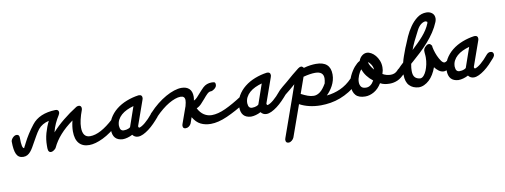

<svg xmlns="http://www.w3.org/2000/svg" viewBox="-130 -1213 5473 2081"><g transform="rotate(-10 2606.5 -172.0)"><path d="M-49 -140Q-49 -147 -44 -157.5Q-39 -168 -30.5 -177.5Q-22 -187 -11 -194Q0 -201 13 -201Q45 -201 45 -166Q45 -103 51.5 -74.5Q58 -46 72 -46Q71 -47 75 -55Q79 -63 90 -83L99 -101Q120 -143 149 -189Q178 -235 215 -282Q297 -388 476 -394Q512 -394 512 -362Q512 -350 502 -333Q477 -294 457 -250.5Q437 -207 425 -157Q479 -218 552 -277.5Q625 -337 706 -388Q713 -391 718.5 -393Q724 -395 730 -395Q762 -395 762 -361Q762 -360 761.5 -359.5Q761 -359 761 -358Q761 -356 760.5 -353Q760 -350 760 -348Q717 -234 717 -158Q717 -49 799 -49Q855 -49 920.5 -84Q986 -119 1061 -188H1060Q1079 -207 1097 -207Q1132 -207 1132 -171Q1132 -151 1110 -129Q1015 -41 927 1.5Q839 44 773 44Q701 44 662 -0.5Q623 -45 623 -132Q623 -186 639 -250Q474 -132 409 8Q405 16 398 22.5Q391 29 383 34.5Q375 40 367 43Q359 46 353 46Q339 46 332 39Q325 32 322 21.5Q319 11 319 -1Q319 -13 319 -23V-30Q319 -99 337.5 -165Q356 -231 386 -291Q310 -273 268 -222Q243 -189 224 -154.5Q205 -120 188 -91Q172 -62 157.5 -37Q143 -12 127 6.5Q111 25 92 35.5Q73 46 48 46Q-5 46 -27 1.5Q-49 -43 -49 -140Z M1487 -170Q1508 -195 1531 -195Q1567 -195 1567 -161Q1567 -145 1552 -127Q1524 -94 1493 -62.5Q1462 -31 1430 -7Q1398 17 1367.5 31.5Q1337 46 1311 46Q1291 46 1275.5 37.5Q1260 29 1250 15Q1224 29 1195 37Q1166 45 1141 45Q1032 39 1032 -78Q1032 -147 1063 -201Q1094 -255 1144 -295Q1194 -335 1258.5 -360Q1323 -385 1389 -394H1397Q1430 -394 1430 -361Q1430 -356 1429.5 -352.5Q1429 -349 1426 -343L1428 -346Q1404 -277 1379 -207.5Q1354 -138 1330 -69Q1329 -67 1329 -64Q1329 -57 1332 -53Q1335 -49 1338 -47Q1366 -53 1406 -86.5Q1446 -120 1487 -170ZM1242 -73 1317 -289Q1277 -278 1242 -261.5Q1207 -245 1181 -222Q1155 -199 1140 -170Q1125 -141 1125 -105Q1127 -73 1138.5 -60.5Q1150 -48 1169 -48Q1199 -48 1219.5 -57Q1240 -66 1242 -72Z M1873 -192Q1872 -191 1872 -188Q1872 -190 1873 -192ZM1557 -134Q1536 -111 1515 -111Q1498 -111 1488.5 -123Q1479 -135 1479 -147Q1479 -166 1498 -185V-184Q1543 -233 1591.5 -271.5Q1640 -310 1688 -337Q1736 -364 1781 -378.5Q1826 -393 1863 -393Q1917 -393 1947.5 -364Q1978 -335 1978 -276Q1978 -267 1976.5 -256.5Q1975 -246 1973 -234Q1992 -241 2011.5 -262Q2031 -283 2051 -306Q2063 -320 2076 -333.5Q2089 -347 2100 -358Q2139 -394 2195 -394Q2215 -394 2226 -390Q2237 -386 2237 -362Q2237 -347 2228.5 -336Q2220 -325 2209.5 -317Q2199 -309 2189 -305Q2179 -301 2176 -301H2171Q2150 -301 2129 -280.5Q2108 -260 2087 -234Q2065 -208 2041.5 -183.5Q2018 -159 1988 -146Q2014 -95 2053 -70Q2092 -45 2138 -45Q2205 -45 2289 -83.5Q2373 -122 2479 -191Q2496 -198 2506 -198Q2539 -198 2539 -163Q2539 -135 2507 -114Q2393 -42 2292.5 2.5Q2192 47 2111 47Q2049 47 2000.5 23Q1952 -1 1917 -61Q1911 -44 1905.5 -27.5Q1900 -11 1894 5Q1886 22 1870 34Q1854 46 1834 46Q1803 46 1803 15Q1803 13 1803 11Q1803 9 1805 4V0L1869 -180Q1870 -182 1871.5 -187Q1873 -192 1875 -194Q1873 -192 1873 -192Q1884 -231 1884 -254Q1884 -300 1836 -300Q1809 -300 1775 -288Q1741 -276 1704.5 -254.5Q1668 -233 1630 -202Q1592 -171 1556 -134Z M2899 -170Q2920 -195 2943 -195Q2979 -195 2979 -161Q2979 -145 2964 -127Q2936 -94 2905 -62.5Q2874 -31 2842 -7Q2810 17 2779.5 31.5Q2749 46 2723 46Q2703 46 2687.5 37.5Q2672 29 2662 15Q2636 29 2607 37Q2578 45 2553 45Q2444 39 2444 -78Q2444 -147 2475 -201Q2506 -255 2556 -295Q2606 -335 2670.5 -360Q2735 -385 2801 -394H2809Q2842 -394 2842 -361Q2842 -356 2841.5 -352.5Q2841 -349 2838 -343L2840 -346Q2816 -277 2791 -207.5Q2766 -138 2742 -69Q2741 -67 2741 -64Q2741 -57 2744 -53Q2747 -49 2750 -47Q2778 -53 2818 -86.5Q2858 -120 2899 -170ZM2654 -73 2729 -289Q2689 -278 2654 -261.5Q2619 -245 2593 -222Q2567 -199 2552 -170Q2537 -141 2537 -105Q2539 -73 2550.5 -60.5Q2562 -48 2581 -48Q2611 -48 2631.5 -57Q2652 -66 2654 -72Z M2951 -116Q2930 -100 2916 -100Q2902 -100 2892 -113Q2882 -126 2882 -137Q2882 -147 2891.5 -160.5Q2901 -174 2916 -188.5Q2931 -203 2949.5 -218Q2968 -233 2985 -247L3003 -262Q3038 -293 3075 -324Q3112 -355 3146 -381Q3165 -395 3179 -395Q3194 -395 3208 -376Q3247 -387 3281 -391.5Q3315 -396 3344 -396Q3502 -396 3502 -252Q3502 -219 3493.5 -188Q3485 -157 3470.5 -130Q3456 -103 3438 -79.5Q3420 -56 3401 -38Q3482 -46 3553.5 -78.5Q3625 -111 3685 -173Q3708 -196 3726 -196Q3762 -196 3762 -160Q3762 -146 3754.5 -136.5Q3747 -127 3729 -107Q3687 -63 3637.5 -32.5Q3588 -2 3535.5 18Q3483 38 3428.5 47Q3374 56 3321 56Q3254 56 3194.5 42Q3135 28 3088 2Q3057 90 3026.5 175Q2996 260 2965 348Q2958 365 2941 379Q2924 393 2906 393Q2874 393 2874 360Q2874 355 2874.5 351.5Q2875 348 2878 342L2876 345L3026 -78Q3038 -112 3050 -147.5Q3062 -183 3075 -219Q3046 -194 3016 -168.5Q2986 -143 2951 -116ZM3125 -104Q3163 -84 3197 -71.5Q3231 -59 3263 -59Q3298 -59 3332 -84.5Q3366 -110 3401 -171Q3409 -205 3409 -227Q3409 -302 3318 -302Q3265 -302 3188 -282Z M3840 -265Q3831 -264 3819 -252Q3817 -261 3815 -269.5Q3813 -278 3812 -287ZM3924 -111Q3886 -140 3858.5 -176.5Q3831 -213 3819 -252Q3809 -243 3800 -227.5Q3791 -212 3783.5 -194Q3776 -176 3771.5 -157Q3767 -138 3767 -121Q3767 -89 3782.5 -68.5Q3798 -48 3837 -48Q3889 -48 3924 -111ZM3755 -293Q3772 -312 3786 -324.5Q3800 -337 3817 -345Q3828 -378 3853 -398.5Q3878 -419 3908 -419Q3930 -419 3955 -405Q3980 -391 4000.5 -366.5Q4021 -342 4034.5 -308.5Q4048 -275 4048 -236Q4048 -217 4045.5 -202Q4043 -187 4035 -163Q4077 -139 4124 -139Q4171 -139 4201 -173L4200 -172Q4219 -196 4242 -196Q4259 -196 4269 -187.5Q4279 -179 4279 -161Q4279 -152 4274.5 -144Q4270 -136 4262 -125Q4224 -82 4182.5 -64Q4141 -46 4097 -46Q4069 -46 4044 -50.5Q4019 -55 3992 -69Q3957 -11 3908.5 17Q3860 45 3812 45Q3740 45 3707 8.5Q3674 -28 3674 -95Q3674 -151 3698.5 -203Q3723 -255 3755 -293ZM3952 -178Q3954 -186 3955 -193.5Q3956 -201 3956 -209Q3956 -213 3956 -217Q3956 -221 3955 -225Q3971 -207 3991 -192ZM3903 -318Q3892 -325 3886 -325H3882Q3864 -325 3857.5 -339.5Q3851 -354 3863 -367Q3860 -364 3860 -362L3907 -344Q3903 -336 3903 -326ZM3903 -318Q3905 -298 3919.5 -273Q3934 -248 3955 -225Q3951 -258 3935.5 -282.5Q3920 -307 3903 -318Z M4400 48Q4334 44 4296.5 4Q4259 -36 4259 -114V-119Q4238 -100 4221 -100Q4204 -100 4194.5 -113Q4185 -126 4185 -137Q4185 -146 4194 -158.5Q4203 -171 4216.5 -186Q4230 -201 4246.5 -216.5Q4263 -232 4278 -246Q4286 -280 4298 -313Q4310 -346 4323 -381Q4325 -388 4329 -397.5Q4333 -407 4338 -418Q4354 -460 4378.5 -515Q4403 -570 4437.5 -619.5Q4472 -669 4517 -703Q4562 -737 4619 -737Q4656 -737 4681.5 -716Q4707 -695 4707 -657Q4707 -640 4699 -619Q4676 -563 4641.5 -511Q4607 -459 4564.5 -411Q4522 -363 4474 -318.5Q4426 -274 4377 -231H4376Q4371 -226 4368.5 -224Q4366 -222 4361 -217Q4356 -193 4354.5 -174Q4353 -155 4353 -140Q4353 -92 4373 -70Q4393 -48 4430 -45H4437Q4455 -48 4471.5 -67Q4488 -86 4500.5 -115.5Q4513 -145 4521 -182Q4529 -219 4529 -258Q4529 -267 4528.5 -276Q4528 -285 4527 -294Q4526 -302 4525.5 -313Q4525 -324 4525 -335Q4525 -341 4529.5 -351Q4534 -361 4542.5 -370.5Q4551 -380 4562 -387.5Q4573 -395 4585 -395Q4597 -395 4603.5 -389Q4610 -383 4618 -372Q4618 -357 4627 -323Q4636 -289 4651 -255Q4666 -221 4684.5 -195Q4703 -169 4722 -169Q4726 -169 4732.5 -172.5Q4739 -176 4747 -181Q4758 -187 4766.5 -191.5Q4775 -196 4783 -196Q4817 -196 4817 -160Q4817 -141 4802 -125.5Q4787 -110 4766.5 -98.5Q4746 -87 4726 -81Q4706 -75 4697 -75Q4668 -75 4642 -94Q4616 -113 4598 -138Q4583 -96 4562 -61.5Q4541 -27 4515 -3Q4489 21 4459.5 34.5Q4430 48 4400 48ZM4333 -297Q4350 -314 4367.5 -330Q4385 -346 4402 -362Q4394 -339 4387.5 -317.5Q4381 -296 4375 -273ZM4497 -565Q4462 -499 4439.5 -451.5Q4417 -404 4402 -362L4407 -367Q4439 -397 4469.5 -427Q4500 -457 4526.5 -487.5Q4553 -518 4574.5 -551Q4596 -584 4611 -622V-624Q4611 -625 4611 -627Q4611 -629 4613 -634Q4611 -637 4604.5 -639.5Q4598 -642 4592 -644Q4566 -642 4541.5 -622.5Q4517 -603 4497 -565Z M5182 -170Q5203 -195 5226 -195Q5262 -195 5262 -161Q5262 -145 5247 -127Q5219 -94 5188 -62.5Q5157 -31 5125 -7Q5093 17 5062.5 31.5Q5032 46 5006 46Q4986 46 4970.5 37.5Q4955 29 4945 15Q4919 29 4890 37Q4861 45 4836 45Q4727 39 4727 -78Q4727 -147 4758 -201Q4789 -255 4839 -295Q4889 -335 4953.5 -360Q5018 -385 5084 -394H5092Q5125 -394 5125 -361Q5125 -356 5124.5 -352.5Q5124 -349 5121 -343L5123 -346Q5099 -277 5074 -207.5Q5049 -138 5025 -69Q5024 -67 5024 -64Q5024 -57 5027 -53Q5030 -49 5033 -47Q5061 -53 5101 -86.5Q5141 -120 5182 -170ZM4937 -73 5012 -289Q4972 -278 4937 -261.5Q4902 -245 4876 -222Q4850 -199 4835 -170Q4820 -141 4820 -105Q4822 -73 4833.5 -60.5Q4845 -48 4864 -48Q4894 -48 4914.5 -57Q4935 -66 4937 -72Z"/></g></svg>

Font: Discipuli Britannica Bold
Style: Regular
Weight: 700
Designer: Peter Wiegel
Foundry: Peter Wiegel
Version: Version 0.001 2009